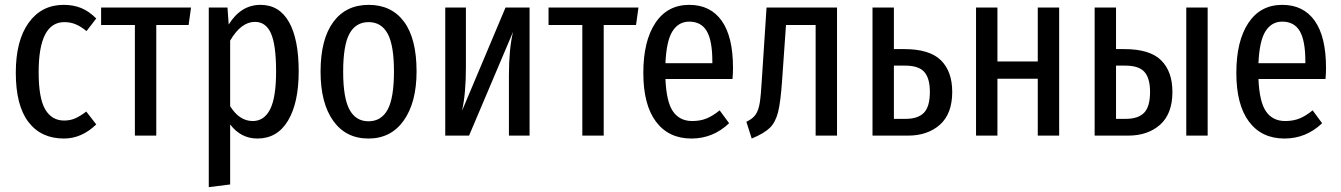

<svg xmlns="http://www.w3.org/2000/svg" viewBox="-20 -558 5516 790"><path d="M376 -482 336 -430Q313 -449 291.5 -458Q270 -467 245 -467Q139 -467 139 -261Q139 -154 166 -108Q193 -62 244 -62Q269 -62 289.5 -71Q310 -80 335 -99L376 -46Q316 12 243 12Q149 12 97 -56Q45 -124 45 -259Q45 -391 98 -464.5Q151 -538 242 -538Q282 -538 314 -525Q346 -512 376 -482Z M756 -455H623V0H535V-455H396V-527H766Z M1209 -264Q1209 -135 1165 -61.5Q1121 12 1039 12Q971 12 927 -46V201L839 212V-527H916L921 -457Q971 -538 1052 -538Q1129 -538 1169 -467.5Q1209 -397 1209 -264ZM1116 -264Q1116 -373 1095 -420.5Q1074 -468 1029 -468Q972 -468 927 -391V-121Q965 -60 1020 -60Q1067 -60 1091.5 -108.5Q1116 -157 1116 -264Z M1694 -264Q1694 -137 1641.5 -62.5Q1589 12 1496 12Q1403 12 1351 -61Q1299 -134 1299 -263Q1299 -396 1351 -467Q1403 -538 1497 -538Q1591 -538 1642.5 -468.5Q1694 -399 1694 -264ZM1392 -263Q1392 -155 1418 -107Q1444 -59 1496 -59Q1549 -59 1575 -107Q1601 -155 1601 -264Q1601 -372 1575 -419.5Q1549 -467 1497 -467Q1444 -467 1418 -419.5Q1392 -372 1392 -263Z M2159 0H2074V-248Q2074 -357 2091 -427L1910 0H1812V-527H1897V-280Q1897 -173 1881 -102L2060 -527H2159Z M2597 -455H2464V0H2376V-455H2237V-527H2607Z M2994 -233H2718Q2722 -138 2749.5 -99Q2777 -60 2828 -60Q2861 -60 2887 -70.5Q2913 -81 2941 -104L2980 -51Q2914 12 2825 12Q2731 12 2679 -57.5Q2627 -127 2627 -258Q2627 -389 2676.5 -463.5Q2726 -538 2816 -538Q2903 -538 2949.5 -472.5Q2996 -407 2996 -279Q2996 -257 2994 -233ZM2911 -305Q2911 -391 2888 -430Q2865 -469 2816 -469Q2772 -469 2747 -429.5Q2722 -390 2718 -298H2911Z M3424 -527V0H3336V-455H3214L3198 -227Q3192 -139 3181.5 -97Q3171 -55 3147.5 -32Q3124 -9 3073 12L3051 -57Q3077 -69 3089 -86.5Q3101 -104 3106 -134.5Q3111 -165 3115 -236L3134 -527Z M3898 -180Q3898 -90 3847.5 -45Q3797 0 3716 0H3570V-527H3658V-356H3700Q3805 -356 3851.5 -310Q3898 -264 3898 -180ZM3806 -180Q3806 -236 3783 -262Q3760 -288 3704 -288H3658V-69H3707Q3757 -69 3781.5 -94Q3806 -119 3806 -180Z M4250 -234H4084V0H3996V-527H4084V-305H4250V-527H4338V0H4250Z M4804 -180Q4804 -90 4753.5 -45Q4703 0 4622 0H4484V-527H4572V-356H4606Q4711 -356 4757.5 -310Q4804 -264 4804 -180ZM4949 -527V0H4861V-527ZM4712 -180Q4712 -236 4689 -262Q4666 -288 4610 -288H4572V-69H4613Q4663 -69 4687.5 -94Q4712 -119 4712 -180Z M5434 -233H5158Q5162 -138 5189.5 -99Q5217 -60 5268 -60Q5301 -60 5327 -70.5Q5353 -81 5381 -104L5420 -51Q5354 12 5265 12Q5171 12 5119 -57.5Q5067 -127 5067 -258Q5067 -389 5116.5 -463.5Q5166 -538 5256 -538Q5343 -538 5389.5 -472.5Q5436 -407 5436 -279Q5436 -257 5434 -233ZM5351 -305Q5351 -391 5328 -430Q5305 -469 5256 -469Q5212 -469 5187 -429.5Q5162 -390 5158 -298H5351Z"/></svg>

Font: Fira Sans Compressed
Style: Regular
Weight: 400
Width: 1
Designer: bBox Type GmbH & Carrois Corporate GbR & Edenspiekermann AG
Foundry: bBox Type GmbH & Carrois Corporate GbR & Edenspiekermann AG
Version: Version 4.301